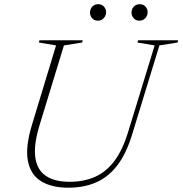

<svg xmlns="http://www.w3.org/2000/svg" viewBox="-20 -862 848 892"><path d="M163.5 -279.5Q136.5 -191 143.8 -132.8Q151 -74.5 191.5 -46Q232 -17.5 303 -17.5Q370.5 -17.5 422.2 -40.8Q474 -64 511.8 -114.5Q549.5 -165 575 -248L698.5 -651L618.5 -664.5L621.5 -675H808L805 -664.5L720.5 -651L593.5 -236Q566.5 -148 525.2 -94Q484 -40 427.2 -15Q370.5 10 297.5 10Q218.5 10 169.8 -20.8Q121 -51.5 109.2 -116.8Q97.5 -182 129.5 -285.5L240.5 -651L160.5 -664.5L163.5 -675H364.5L361.5 -664.5L277 -651ZM434.5 -766Q417.5 -766 407.8 -777.5Q398 -789 398 -803.5Q398 -813.5 402.5 -822.5Q407 -831.5 415.8 -837Q424.5 -842.5 436 -842.5Q453.5 -842.5 463.2 -831Q473 -819.5 473 -805Q473 -795 468.2 -786.2Q463.5 -777.5 455.2 -771.8Q447 -766 434.5 -766ZM627.5 -766Q610.5 -766 600.8 -777.5Q591 -789 591 -803.5Q591 -813.5 595.5 -822.5Q600 -831.5 608.8 -837Q617.5 -842.5 629 -842.5Q646.5 -842.5 656.2 -831Q666 -819.5 666 -805Q666 -795 661.2 -786.2Q656.5 -777.5 648.2 -771.8Q640 -766 627.5 -766Z"/></svg>

Font: Newsreader 24pt ExtraLight
Style: Italic
Weight: 250
Italic angle: -17°
Designer: Hugues Gentile
Foundry: Production Type
Version: Version 1.003